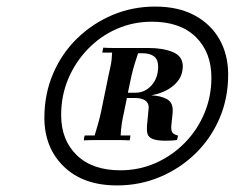

<svg xmlns="http://www.w3.org/2000/svg" viewBox="-20 -818 714 584"><path d="M336 -254Q233 -254 174 -311.5Q115 -369 115 -460Q115 -532 141.5 -594Q168 -656 215 -701.5Q262 -747 322.5 -772.5Q383 -798 452 -798Q522 -798 571.5 -771.5Q621 -745 647.5 -698.5Q674 -652 674 -591Q674 -519 647.5 -457.5Q621 -396 574 -350.5Q527 -305 466 -279.5Q405 -254 336 -254ZM346 -300Q403 -300 453 -322Q503 -344 541.5 -383Q580 -422 601.5 -473Q623 -524 623 -582Q623 -659 575.5 -705.5Q528 -752 442 -752Q385 -752 335 -730Q285 -708 247 -668.5Q209 -629 187.5 -578Q166 -527 166 -468Q166 -392 213.5 -346Q261 -300 346 -300ZM521 -406Q521 -402 520 -398Q519 -394 518 -392Q512 -391 502.5 -390.5Q493 -390 484 -390Q457 -390 444 -395.5Q431 -401 428.5 -411.5Q426 -422 427 -435L432 -487Q434 -502 423.5 -511Q413 -520 390 -520H366L357 -476Q353 -459 350.5 -442.5Q348 -426 347 -406H377Q376 -403 376 -400Q376 -397 374 -391Q358 -392 339 -392Q320 -392 304 -392Q291 -392 271 -392Q251 -392 235 -391Q235 -400 238 -406H268Q273 -423 278 -440.5Q283 -458 287 -476L310 -588Q313 -603 316.5 -618Q320 -633 321 -658H291Q292 -661 292.5 -665.5Q293 -670 294 -673Q310 -672 329 -672Q348 -672 363 -672H432Q476 -672 506 -659.5Q536 -647 536 -616Q536 -594 524.5 -576.5Q513 -559 492 -546.5Q471 -534 440 -528Q469 -527 488.5 -516Q508 -505 505 -474L501 -435Q500 -419 505.5 -413.5Q511 -408 521 -406ZM392 -536Q421 -536 441 -558.5Q461 -581 461 -615Q461 -637 448.5 -646.5Q436 -656 414 -656H400Q394 -638 389.5 -623.5Q385 -609 380 -588L369 -536Z"/></svg>

Font: Poltawski Nowy
Style: Italic
Weight: 400
Italic angle: -12°
Designer: Adam Pótawski, Mateusz Machalski, Borys Kosmynka, Ania Wieluska
Foundry: Capitalics.wtf
Version: Version 1.001;gftools[0.9.25]